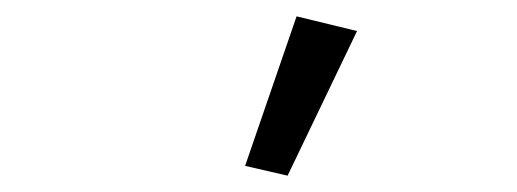

<svg xmlns="http://www.w3.org/2000/svg" viewBox="-20 -800 633 235"><path d="M417 -762 343 -780 280 -597 332 -585Z"/></svg>

Font: LVC Sans
Style: Italic
Weight: 400
Italic angle: -11.31°
Designer: Mike Abbink, Paul van der Laan, Pieter van Rosmalen
Foundry: Bold Monday
Version: Version 3.0